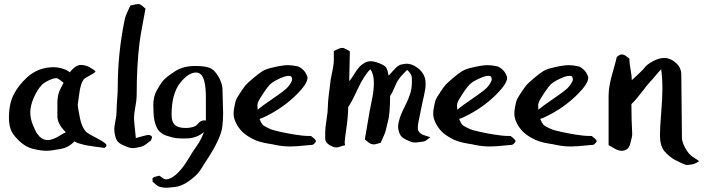

<svg xmlns="http://www.w3.org/2000/svg" viewBox="-20 -717 3384 913"><path d="M311.5 -373Q339.8 -408.2 364.3 -408.2Q391.6 -408.2 415 -391.6Q417 -390.6 421.4 -387.7Q425.8 -384.8 427.7 -383.8L434.6 -377L427.7 -370.1Q382.8 -344.7 379.9 -341.8Q362.3 -320.3 356.4 -267.6Q354.5 -253.9 353 -243.2Q351.6 -232.4 351.1 -229Q350.6 -225.6 350.1 -223.1Q349.6 -220.7 349.6 -217.8Q349.6 -208 360.4 -154.3Q369.1 -112.3 388.7 -90.8Q402.3 -79.1 432.6 -64Q462.9 -48.8 475.6 -39.1Q486.3 -30.3 486.3 -28.3Q486.3 -28.3 485.8 -26.9Q485.4 -25.4 485.4 -23.4V-21.5L477.5 -13.7Q466.8 -15.6 429.2 -20Q391.6 -24.4 366.2 -32.2Q344.7 -37.1 334 -44.9Q306.6 -15.6 268.6 -8.8Q222.7 0 201.2 0Q175.8 0 143.6 -7.8Q101.6 -15.6 65.4 -52.7Q38.1 -80.1 30.3 -103.5Q22.5 -127 22.5 -158.2Q22.5 -221.7 44.4 -266.1Q66.4 -310.5 110.4 -350.6Q163.1 -397.5 236.3 -397.5Q256.8 -397.5 283.2 -388.7Q302.7 -381.8 311.5 -373ZM177.7 -311.5Q158.2 -292 141.1 -253.4Q124 -214.8 124 -182.6Q124 -154.3 135.7 -124.5Q147.5 -94.7 155.8 -83Q164.1 -71.3 168 -67.4Q186.5 -50.8 207 -50.8Q231.4 -50.8 269.5 -75.2Q278.3 -81.1 293 -87.9Q277.3 -104.5 271 -113.3Q264.6 -122.1 258.8 -135.7Q252.9 -149.4 252.9 -165V-225.6Q252.9 -252 258.3 -271Q263.7 -290 282.2 -323.2Q255.9 -345.7 247.1 -345.7Q243.2 -345.7 233.9 -343.3Q224.6 -340.8 208 -333Q191.4 -325.2 179.7 -314.5Z M626 -60.5Q670.9 -73.2 673.8 -73.2Q690.4 -79.1 701.2 -69.3Q703.1 -65.4 703.1 -63.5Q703.1 -61.5 700.7 -56.6Q698.2 -51.8 698.2 -48.8Q691.4 -44.9 682.6 -37.6Q673.8 -30.3 666.5 -25.9Q659.2 -21.5 648.4 -18.6Q623 -12.7 613.3 -12.7Q598.6 -12.7 584 -18.6Q560.5 -27.3 547.4 -37.1Q534.2 -46.9 529.3 -64.5Q523.4 -85.9 523.4 -102.5Q523.4 -115.2 528.8 -141.6Q534.2 -168 534.2 -185.5Q534.2 -208 537.1 -244.1Q540 -280.3 540 -303.7Q540 -461.9 572.3 -621.1Q575.2 -633.8 579.1 -644.5Q583 -655.3 589.4 -668Q595.7 -680.7 599.6 -690.4Q605.5 -691.4 616.2 -694.3Q627 -697.3 633.8 -697.3Q642.6 -697.3 642.6 -697.3Q650.4 -695.3 659.7 -686.5Q668.9 -677.7 671.9 -675.8Q668.9 -658.2 658.7 -605Q648.4 -551.8 643.6 -514.6Q629.9 -405.3 629.9 -262.7Q629.9 -241.2 623.5 -208.5Q617.2 -175.8 617.2 -154.3Q617.2 -141.6 626 -60.5Z M705.1 146.5Q706.1 143.6 705.6 140.1Q705.1 136.7 705.1 133.8Q705.1 130.9 707 128.9Q711.9 124 722.7 122.1Q733.4 120.1 737.3 118.2Q741.2 120.1 751.5 127.9Q761.7 135.7 768.6 135.7H772.5Q800.8 131.8 830.1 100.6Q843.8 85.9 854 71.8Q864.3 57.6 876.5 37.1Q888.7 16.6 896.5 4.9Q902.3 -3.9 912.1 -18.1Q921.9 -32.2 926.8 -40Q931.6 -47.9 938 -61Q944.3 -74.2 949.2 -87.9Q949.2 -88.9 950.2 -89.8Q915 -58.6 863.3 -58.6H842.8Q819.3 -58.6 799.8 -63.5Q778.3 -69.3 768.6 -72.8Q758.8 -76.2 746.1 -85.4Q733.4 -94.7 726.6 -108.4Q710 -141.6 710 -187.5Q710 -193.4 709.5 -202.6Q709 -211.9 709 -216.8Q709 -227.5 710 -235.4Q710.9 -242.2 711.9 -248Q712.9 -253.9 713.9 -258.3Q714.8 -262.7 717.3 -268.6Q719.7 -274.4 720.7 -277.3Q721.7 -280.3 725.6 -287.1Q729.5 -293.9 730.5 -295.9Q731.4 -297.9 736.8 -306.2Q742.2 -314.5 743.2 -316.4Q747.1 -323.2 752 -329.1Q756.8 -335 760.3 -338.4Q763.7 -341.8 770.5 -347.7Q777.3 -353.5 779.8 -355.5Q782.2 -357.4 791.5 -363.8Q800.8 -370.1 803.7 -372.1Q844.7 -403.3 908.2 -403.3Q939.5 -403.3 959 -399.4Q989.3 -394.5 1007.8 -369.1Q1038.1 -327.1 1038.1 -289.1Q1038.1 -265.6 1039.6 -230.5Q1041 -195.3 1041 -178.7Q1041 -146.5 1037.1 -114.3Q1029.3 -53.7 956.1 54.7Q953.1 59.6 945.3 71.8Q937.5 84 934.6 88.9Q931.6 93.8 924.8 102.5Q918 111.3 909.2 119.1Q857.4 167 812.5 171.9Q781.2 175.8 771.5 175.8Q756.8 175.8 741.2 171.9Q733.4 169.9 728 166Q722.7 162.1 716.3 156.2Q710 150.4 705.1 146.5ZM959 -144.5V-197.3V-252.9Q959 -346.7 931.6 -366.2Q922.9 -372.1 912.1 -372.1Q876 -372.1 836.9 -323.2Q795.9 -271.5 795.9 -171.9Q795.9 -138.7 810.5 -124Q826.2 -108.4 863.3 -108.4Q887.7 -108.4 908.2 -117.2Q913.1 -119.1 924.3 -131.8Q935.5 -144.5 951.2 -144.5Z M1204.1 -215.8Q1204.1 -212.9 1204.6 -206.5Q1205.1 -200.2 1205.1 -195.3Q1225.6 -212.9 1273.9 -245.6Q1322.3 -278.3 1342.8 -296.9Q1357.4 -311.5 1366.2 -329.1Q1369.1 -334 1369.1 -339.8Q1369.1 -345.7 1365.2 -353.5Q1359.4 -356.4 1351.6 -356.4Q1343.8 -356.4 1329.1 -351.6Q1283.2 -334 1263.7 -315.4Q1243.2 -293 1214.8 -246.1Q1204.1 -228.5 1204.1 -215.8ZM1472.7 -32.2Q1467.8 -27.3 1453.1 -27.3Q1453.1 -27.3 1433.6 -25.4Q1386.7 -20.5 1360.4 -20.5Q1326.2 -20.5 1292 -27.3Q1285.2 -29.3 1273.9 -31.2Q1262.7 -33.2 1260.7 -33.2Q1205.1 -42 1175.8 -59.6Q1147.5 -75.2 1132.8 -89.8Q1113.3 -109.4 1102.5 -131.8Q1090.8 -155.3 1090.8 -176.8Q1090.8 -190.4 1093.8 -205.1Q1098.6 -232.4 1102.5 -242.2Q1106.4 -252 1126 -281.2Q1141.6 -304.7 1149.4 -313.5Q1157.2 -322.3 1183.6 -344.7Q1210.9 -368.2 1227.1 -377.9Q1243.2 -387.7 1266.6 -393.6Q1321.3 -407.2 1348.6 -407.2Q1371.1 -407.2 1395.5 -401.4Q1408.2 -398.4 1424.8 -381.8Q1431.6 -375 1437 -363.3Q1442.4 -351.6 1442.4 -347.7Q1442.4 -319.3 1391.6 -268.6Q1327.1 -204.1 1242.2 -163.1Q1229.5 -156.2 1213.9 -151.4Q1220.7 -133.8 1230.5 -122.1Q1239.3 -115.2 1262.7 -104.5Q1277.3 -97.7 1315.9 -89.4Q1354.5 -81.1 1384.3 -76.7Q1414.1 -72.3 1417 -72.3Q1432.6 -70.3 1459 -70.3Q1462.9 -66.4 1466.8 -64Q1470.7 -61.5 1472.7 -59.6Q1482.4 -49.8 1482.4 -45.9Q1482.4 -42 1472.7 -32.2Z M1567.4 -432.6Q1567.4 -432.6 1567.4 -474.6Q1572.3 -476.6 1580.1 -480.5Q1587.9 -484.4 1594.7 -486.8Q1601.6 -489.3 1608.4 -489.3Q1618.2 -489.3 1643.6 -472.7Q1643.6 -443.4 1642.1 -398.9Q1640.6 -354.5 1640.6 -332Q1642.6 -333 1643.6 -334Q1651.4 -343.8 1664.1 -364.3Q1676.8 -384.8 1687.5 -397Q1698.2 -409.2 1714.8 -418.9Q1727.5 -425.8 1743.2 -425.8Q1759.8 -425.8 1784.2 -416Q1809.6 -406.2 1816.4 -395.5Q1823.2 -384.8 1828.1 -357.4Q1839.8 -371.1 1846.7 -377.9Q1849.6 -380.9 1856.9 -388.7Q1864.3 -396.5 1867.7 -399.4Q1871.1 -402.3 1877.9 -406.2Q1884.8 -410.2 1892.6 -411.1Q1893.6 -411.1 1900.9 -412.6Q1908.2 -414.1 1912.1 -414.1Q1937.5 -414.1 1960.9 -397.5Q1998 -372.1 2002.9 -334Q2003.9 -327.1 2003.9 -315.4Q2003.9 -296.9 1996.6 -264.6Q1989.3 -232.4 1987.3 -222.7Q1984.4 -205.1 1978.5 -179.2Q1972.7 -153.3 1969.7 -136.7Q1966.8 -120.1 1966.8 -108.4Q1966.8 -96.7 1973.6 -88.9Q1981.4 -78.1 2002 -72.3Q2022.5 -66.4 2026.4 -64.5Q2021.5 -61.5 2015.6 -56.6Q2009.8 -51.8 2004.9 -48.3Q2000 -44.9 1993.2 -43.9Q1959 -39.1 1957 -39.1Q1942.4 -39.1 1931.6 -43.9Q1908.2 -52.7 1896 -61.5Q1883.8 -70.3 1877.9 -87.9Q1873 -102.5 1873 -114.3Q1873 -133.8 1885.7 -168.9Q1891.6 -184.6 1906.7 -214.4Q1921.9 -244.1 1930.2 -270Q1938.5 -295.9 1938.5 -324.2Q1938.5 -327.1 1938.5 -332Q1938.5 -336.9 1938.5 -340.8Q1938.5 -344.7 1938.5 -348.6Q1936.5 -366.2 1916 -384.8Q1911.1 -379.9 1897.9 -366.2Q1884.8 -352.5 1877.9 -342.8Q1867.2 -329.1 1856 -301.3Q1844.7 -273.4 1835 -260.7Q1835 -217.8 1832.5 -190.4Q1830.1 -163.1 1827.1 -149.9Q1824.2 -136.7 1814.5 -97.7Q1811.5 -84 1802.2 -64.9Q1793 -45.9 1790 -38.1Q1785.2 -37.1 1774.4 -33.7Q1763.7 -30.3 1757.8 -30.3Q1753.9 -30.3 1751 -31.2Q1744.1 -32.2 1738.3 -35.6Q1732.4 -39.1 1726.1 -44.9Q1719.7 -50.8 1714.8 -53.7Q1734.4 -167 1737.3 -185.5Q1740.2 -202.1 1746.1 -230Q1752 -257.8 1754.9 -278.8Q1757.8 -299.8 1757.8 -324.2Q1757.8 -364.3 1741.2 -387.7Q1710.9 -358.4 1680.2 -292Q1649.4 -225.6 1635.7 -208Q1635.7 -167 1627.4 -109.4Q1619.1 -51.8 1619.1 -41Q1619.1 -34.2 1621.1 -26.4Q1614.3 -25.4 1600.1 -20.5Q1585.9 -15.6 1579.1 -15.6Q1575.2 -15.6 1567.4 -17.6Q1529.3 -31.2 1526.4 -55.7Q1526.4 -55.7 1526.4 -67.4V-87.9Q1526.4 -108.4 1532.7 -147.5Q1539.1 -186.5 1539.1 -211.9Q1539.1 -240.2 1552.7 -339.8Q1554.7 -351.6 1561 -381.3Q1567.4 -411.1 1567.4 -432.6Z M2153.3 -215.8Q2153.3 -212.9 2153.8 -206.5Q2154.3 -200.2 2154.3 -195.3Q2174.8 -212.9 2223.1 -245.6Q2271.5 -278.3 2292 -296.9Q2306.6 -311.5 2315.4 -329.1Q2318.4 -334 2318.4 -339.8Q2318.4 -345.7 2314.5 -353.5Q2308.6 -356.4 2300.8 -356.4Q2293 -356.4 2278.3 -351.6Q2232.4 -334 2212.9 -315.4Q2192.4 -293 2164.1 -246.1Q2153.3 -228.5 2153.3 -215.8ZM2421.9 -32.2Q2417 -27.3 2402.3 -27.3Q2402.3 -27.3 2382.8 -25.4Q2335.9 -20.5 2309.6 -20.5Q2275.4 -20.5 2241.2 -27.3Q2234.4 -29.3 2223.1 -31.2Q2211.9 -33.2 2210 -33.2Q2154.3 -42 2125 -59.6Q2096.7 -75.2 2082 -89.8Q2062.5 -109.4 2051.8 -131.8Q2040 -155.3 2040 -176.8Q2040 -190.4 2043 -205.1Q2047.9 -232.4 2051.8 -242.2Q2055.7 -252 2075.2 -281.2Q2090.8 -304.7 2098.6 -313.5Q2106.4 -322.3 2132.8 -344.7Q2160.2 -368.2 2176.3 -377.9Q2192.4 -387.7 2215.8 -393.6Q2270.5 -407.2 2297.9 -407.2Q2320.3 -407.2 2344.7 -401.4Q2357.4 -398.4 2374 -381.8Q2380.9 -375 2386.2 -363.3Q2391.6 -351.6 2391.6 -347.7Q2391.6 -319.3 2340.8 -268.6Q2276.4 -204.1 2191.4 -163.1Q2178.7 -156.2 2163.1 -151.4Q2169.9 -133.8 2179.7 -122.1Q2188.5 -115.2 2211.9 -104.5Q2226.6 -97.7 2265.1 -89.4Q2303.7 -81.1 2333.5 -76.7Q2363.3 -72.3 2366.2 -72.3Q2381.8 -70.3 2408.2 -70.3Q2412.1 -66.4 2416 -64Q2419.9 -61.5 2421.9 -59.6Q2431.6 -49.8 2431.6 -45.9Q2431.6 -42 2421.9 -32.2Z M2539.1 -215.8Q2539.1 -212.9 2539.6 -206.5Q2540 -200.2 2540 -195.3Q2560.5 -212.9 2608.9 -245.6Q2657.2 -278.3 2677.7 -296.9Q2692.4 -311.5 2701.2 -329.1Q2704.1 -334 2704.1 -339.8Q2704.1 -345.7 2700.2 -353.5Q2694.3 -356.4 2686.5 -356.4Q2678.7 -356.4 2664.1 -351.6Q2618.2 -334 2598.6 -315.4Q2578.1 -293 2549.8 -246.1Q2539.1 -228.5 2539.1 -215.8ZM2807.6 -32.2Q2802.7 -27.3 2788.1 -27.3Q2788.1 -27.3 2768.6 -25.4Q2721.7 -20.5 2695.3 -20.5Q2661.1 -20.5 2627 -27.3Q2620.1 -29.3 2608.9 -31.2Q2597.7 -33.2 2595.7 -33.2Q2540 -42 2510.7 -59.6Q2482.4 -75.2 2467.8 -89.8Q2448.2 -109.4 2437.5 -131.8Q2425.8 -155.3 2425.8 -176.8Q2425.8 -190.4 2428.7 -205.1Q2433.6 -232.4 2437.5 -242.2Q2441.4 -252 2460.9 -281.2Q2476.6 -304.7 2484.4 -313.5Q2492.2 -322.3 2518.6 -344.7Q2545.9 -368.2 2562 -377.9Q2578.1 -387.7 2601.6 -393.6Q2656.2 -407.2 2683.6 -407.2Q2706.1 -407.2 2730.5 -401.4Q2743.2 -398.4 2759.8 -381.8Q2766.6 -375 2772 -363.3Q2777.3 -351.6 2777.3 -347.7Q2777.3 -319.3 2726.6 -268.6Q2662.1 -204.1 2577.1 -163.1Q2564.5 -156.2 2548.8 -151.4Q2555.7 -133.8 2565.4 -122.1Q2574.2 -115.2 2597.7 -104.5Q2612.3 -97.7 2650.9 -89.4Q2689.5 -81.1 2719.2 -76.7Q2749 -72.3 2752 -72.3Q2767.6 -70.3 2793.9 -70.3Q2797.9 -66.4 2801.8 -64Q2805.7 -61.5 2807.6 -59.6Q2817.4 -49.8 2817.4 -45.9Q2817.4 -42 2807.6 -32.2Z M2976.6 -32.2Q2967.8 0 2935.5 0Q2919.9 0 2900.4 -11.7Q2880.9 -23.4 2874 -26.4V-261.7Q2874 -304.7 2891.6 -366.2Q2909.2 -427.7 2913.1 -446.3Q2916 -448.2 2920.4 -451.7Q2924.8 -455.1 2928.7 -456.5Q2932.6 -458 2936.5 -458Q2943.4 -458 2949.2 -455.1Q2955.1 -452.1 2961.4 -446.8Q2967.8 -441.4 2972.7 -438.5Q2972.7 -418 2978.5 -386.2Q2984.4 -354.5 2984.4 -335.9Q3011.7 -360.4 3027.3 -376Q3043 -391.6 3045.9 -396Q3048.8 -400.4 3054.2 -405.3Q3059.6 -410.2 3071.3 -418Q3108.4 -441.4 3137.7 -441.4Q3168.9 -441.4 3196.3 -416Q3219.7 -393.6 3219.7 -362.3Q3219.7 -304.7 3221.2 -213.4Q3222.7 -122.1 3222.7 -63.5Q3222.7 -35.2 3249 3.9Q3256.8 14.6 3264.6 21.5Q3272.5 28.3 3285.2 36.1Q3297.9 43.9 3304.7 49.8Q3300.8 51.8 3290.5 57.6Q3280.3 63.5 3272.5 64.5Q3269.5 64.5 3261.2 65.9Q3252.9 67.4 3249 67.4Q3238.3 67.4 3224.6 60.5Q3199.2 47.9 3189.9 43.5Q3180.7 39.1 3165.5 27.3Q3150.4 15.6 3137.7 0Q3118.2 -26.4 3118.2 -74.2Q3118.2 -106.4 3124 -179.2Q3129.9 -252 3129.9 -293.9Q3129.9 -347.7 3124 -387.7Q3113.3 -377 3097.2 -357.4Q3081.1 -337.9 3074.2 -331.1Q3061.5 -318.4 3033.2 -280.8Q3004.9 -243.2 2982.4 -221.7Q2982.4 -180.7 2983.4 -149.4Q2984.4 -118.2 2985.4 -101.6Q2986.3 -85 2986.3 -79.1Q2986.3 -67.4 2976.6 -32.2Z"/></svg>

Font: Shelly2023
Style: Regular
Weight: 400
Version: Version 0.2